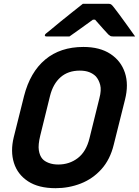

<svg xmlns="http://www.w3.org/2000/svg" viewBox="-20 -966 728 1006"><path d="M417 -720Q503 -720 558.5 -683.5Q614 -647 634.5 -585Q655 -523 635 -444L576 -208Q557 -130 511.5 -79.5Q466 -29 403.5 -4.5Q341 20 271 20Q182 20 127 -16Q72 -52 53 -112.5Q34 -173 52 -247L106 -463Q138 -588 217 -654Q296 -720 417 -720ZM191 -256Q179 -207 183.5 -178.5Q188 -150 202 -134Q213 -121 235 -112.5Q257 -104 285 -104Q344 -104 388 -138Q432 -172 449 -242L501 -452Q512 -494 505 -521Q498 -548 482 -566Q468 -580 447.5 -588Q427 -596 398 -596Q337 -596 297.5 -561.5Q258 -527 242 -463ZM414 -946H550Q557 -946 562 -943Q567 -940 577 -927Q585 -917 604 -891.5Q623 -866 645.5 -834.5Q668 -803 688 -775H574Q563 -775 559 -777Q555 -779 548 -785Q538 -796 520.5 -815Q503 -834 478 -863Q474 -863 467 -863Q429 -835 399 -814Q369 -793 344 -775H224Q214 -775 215 -782Q216 -786 220.5 -790Q225 -794 243 -808Q264 -826 295.5 -851.5Q327 -877 359 -902.5Q391 -928 414 -946Z"/></svg>

Font: Recursive Sn Lnr St
Style: Bold Italic
Weight: 700
Italic angle: -15°
Version: Version 1.079;hotconv 1.0.112;makeotfexe 2.5.65598; ttfautoh